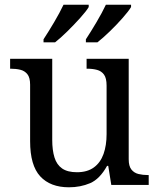

<svg xmlns="http://www.w3.org/2000/svg" viewBox="-20 -786 675 816"><path d="M273 10Q194 10 151 -36.5Q108 -83 108 -186V-426Q108 -456 96.5 -470.5Q85 -485 66.5 -489.5Q48 -494 26 -494H23V-536H202V-191Q202 -148 211.5 -117Q221 -86 244 -70Q267 -54 307 -54Q351 -54 379 -74.5Q407 -95 420 -131.5Q433 -168 433 -216V-422Q433 -454 422 -469Q411 -484 392.5 -489Q374 -494 351 -494H348V-536H527V-109Q527 -80 538.5 -65.5Q550 -51 568.5 -46.5Q587 -42 609 -42H612V0H453L440 -81H435Q404 -25 363 -7.5Q322 10 273 10ZM345 -619Q366 -651 390 -691.5Q414 -732 430 -766H537V-756Q527 -739 501.5 -710Q476 -681 446.5 -652.5Q417 -624 394 -606H345ZM165 -619Q186 -651 210 -691.5Q234 -732 250 -766H357V-756Q347 -739 321 -710Q295 -681 266 -652.5Q237 -624 214 -606H165Z"/></svg>

Font: Noto Serif Bengali
Style: Regular
Weight: 400
Designer: Juan Bruce, Universal Thirst, Indian Type Foundry and the Monotype Design Team.
Foundry: Monotype Imaging Inc.
Version: Version 2.003